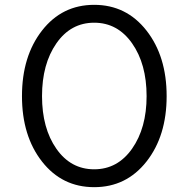

<svg xmlns="http://www.w3.org/2000/svg" viewBox="-20 -750 781 795"><path d="M71 -352Q71 -517 154 -623.5Q237 -730 370 -730Q503 -730 586.5 -623.5Q670 -517 670 -352Q670 -187 586.5 -81Q503 25 370 25Q237 25 154 -81Q71 -187 71 -352ZM154 -352Q154 -219 213.5 -134Q273 -49 370 -49Q467 -49 527 -134.5Q587 -220 587 -352Q587 -485 527 -570.5Q467 -656 370 -656Q273 -656 213.5 -570.5Q154 -485 154 -352Z"/></svg>

Font: Metropolitano
Style: Regular
Weight: 400
Designer: Fonts by Alex Slobzheninov & Chris M. Simpson / Changes by Cristiano Sobral
Foundry: Fonts by Alex Slobzheninov & Chris M. Simpson / Changes by Cristiano Sobral
Version: Version 1.00;August 30, 2020;FontCreator 13.0.0.2681 64-bit